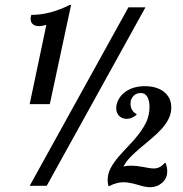

<svg xmlns="http://www.w3.org/2000/svg" viewBox="-20 -783 772 809"><path d="M175.3 -678.2Q156.7 -672.9 145 -672.9Q127.4 -672.9 118.2 -681.2Q108.9 -689.5 108.9 -704.1Q108.9 -710.9 111.8 -720.2Q190.9 -720.2 275.9 -763.2L279.3 -761.2L189.9 -344.2H105ZM521 -752H592.8L176.8 0H105ZM558.6 -4.9Q522.9 -15.1 500 -15.1Q471.2 -15.1 440.9 1H437Q433.6 -10.7 433.6 -24.9Q433.6 -49.8 445.6 -73.2Q457.5 -96.7 479.5 -122.6Q501.5 -147.5 522 -168.9Q574.7 -222.7 597.2 -270.5Q609.9 -299.8 609.9 -332Q609.9 -359.4 600.6 -375.2Q591.3 -391.1 572.8 -391.1Q554.2 -391.1 542 -378.2Q529.8 -365.2 529.8 -346.2Q529.8 -331.1 536.9 -319.3Q543.9 -307.6 554.7 -303.2L555.7 -299.8Q546.9 -291.5 535.9 -286.9Q524.9 -282.2 514.6 -282.2Q495.1 -282.2 482.4 -294.2Q469.7 -306.2 469.7 -327.1Q469.7 -343.8 477.8 -360.4Q485.8 -377 500.5 -390.1Q516.1 -403.8 538.8 -411.9Q561.5 -419.9 589.8 -419.9Q640.1 -419.9 670.4 -396.5Q701.7 -371.6 701.7 -330.1Q701.7 -305.2 690.7 -282.7Q679.7 -260.3 659.2 -237.8Q641.1 -218.3 617.2 -198.2Q557.1 -149.4 529.8 -121.6Q510.7 -101.6 500 -81.1Q508.8 -83.5 515.9 -84.2Q522.9 -85 533.7 -85Q553.2 -85 585.4 -79.1Q587.9 -78.6 602.5 -75.9Q617.2 -73.2 627.9 -73.2Q641.1 -73.2 652.1 -78.6Q663.1 -84 674.8 -97.2L677.7 -96.2Q684.6 -79.6 684.6 -61Q684.6 -31.7 663.1 -12.7Q641.6 5.9 611.8 5.9Q592.8 5.9 558.6 -4.9Z"/></svg>

Font: Pattaya
Style: Regular
Weight: 400
Designer: Pablo Impallari / Thai characters Designed by Thanarat Vachiruckul and Suppakit Chalermlarp
Foundry: Pablo Impallari
Version: Version 2.000